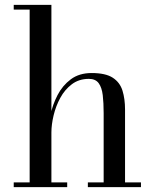

<svg xmlns="http://www.w3.org/2000/svg" viewBox="-20 -770 636 790"><path d="M36.5 0V-19.5H102V-730.5H36.5V-750H191.5V-19.5H256.5V0ZM341.5 0V-19.5H406.5V-304.5Q406.5 -346.5 402.8 -378.2Q399 -410 386 -427.8Q373 -445.5 345.5 -445.5Q305 -445.5 275.8 -423.5Q246.5 -401.5 228 -367.2Q209.5 -333 200.5 -295Q191.5 -257 191.5 -224.5L179 -222Q179 -255 187.8 -297.2Q196.5 -339.5 216.8 -378.8Q237 -418 271.5 -443.8Q306 -469.5 357 -469.5Q414.5 -469.5 444 -450.2Q473.5 -431 484 -397Q494.5 -363 494.5 -319.5V-19.5H560V0Z"/></svg>

Font: Bodoni Moda SC
Style: Regular
Weight: 400
Designer: Owen Earl
Foundry: indestructible type
Version: Version 2.005